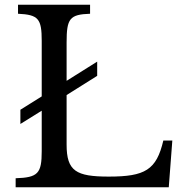

<svg xmlns="http://www.w3.org/2000/svg" viewBox="-20 -790 768 810"><path d="M66 -267V-327L261 -449V-389L156 -323V-618C156 -711 142 -728 56 -732V-770H360V-732C274 -729 261 -712 261 -611V-449L390 -530V-470L261 -389V-180C261 -68 301 -45 439 -45C592 -45 640 -73 669 -197H707L692 0H46V-38C140 -41 156 -58 156 -152V-323Z"/></svg>

Font: Libre Baskerville
Style: Regular
Weight: 400
Designer: Pablo Impallari, Rodrigo Fuenzalida
Foundry: Pablo Impallari, Rodrigo Fuenzalida
Version: Version 1.051;Glyphs 3.2.3 (3260)